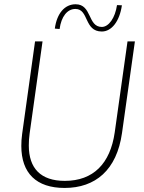

<svg xmlns="http://www.w3.org/2000/svg" viewBox="-20 -896 692 923"><path d="M290.5 7.5C438.5 7.5 541.5 -78.5 566.5 -256.5L628.5 -697H593L531.5 -259.5C510 -109.5 428.5 -26.5 291.5 -26.5C176 -26.5 118.5 -86.5 118.5 -196.5C118.5 -214.5 119.5 -233.5 122.5 -254.5L184.5 -697H148.5L86.5 -252.5C83.5 -232 82.5 -212.5 82.5 -194.5C82.5 -63.5 154.5 7.5 290.5 7.5ZM243.5 -758.5 266.5 -756.5C274.5 -816.5 303.5 -853 342.5 -853C408 -853 383.5 -744.5 469.5 -744.5C516.5 -744.5 555 -793.5 566 -870.5L542.5 -871.5C533.5 -809.5 502.5 -766.5 469.5 -766.5C400.5 -766.5 423 -875.5 343.5 -875.5C291.5 -875.5 253.5 -832.5 243.5 -758.5Z"/></svg>

Font: HK Grotesk ExtraLight
Style: Italic
Weight: 200
Italic angle: -16°
Designer: Alfredo Marco Pradil
Foundry: Hanken Design Co.
Version: Version 3.001;FEAKit 1.0